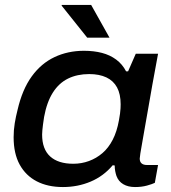

<svg xmlns="http://www.w3.org/2000/svg" viewBox="-20 -743 689 775"><path d="M234 12Q173 12 128.5 -11Q84 -34 59.5 -78.5Q35 -123 35 -189Q35 -218 39.5 -245.5Q44 -273 51 -300Q70 -382 108 -434.5Q146 -487 200 -512.5Q254 -538 319 -538Q359 -538 391.5 -529.5Q424 -521 449 -502.5Q474 -484 489 -455H497L528 -526H618L595 -401Q587 -353 579 -309.5Q571 -266 565 -230Q559 -194 554 -167Q549 -140 546.5 -123.5Q544 -107 544 -103Q544 -90 551.5 -83.5Q559 -77 573 -77H618L605 -5Q595 0 573.5 6Q552 12 525 12Q497 12 477.5 0.5Q458 -11 450 -33Q447 -42 445 -52.5Q443 -63 443 -75L435 -76Q398 -32 346 -10Q294 12 234 12ZM276 -82Q309 -82 339 -93Q369 -104 393.5 -125Q418 -146 435 -179Q452 -212 460 -257Q463 -273 464.5 -284.5Q466 -296 466.5 -305.5Q467 -315 467 -322Q467 -363 452.5 -390Q438 -417 409.5 -430.5Q381 -444 340 -444Q292 -444 255 -426Q218 -408 193.5 -369.5Q169 -331 158 -271Q155 -253 153.5 -240Q152 -227 151 -217.5Q150 -208 150 -200Q150 -141 182.5 -111.5Q215 -82 276 -82ZM332 -591 229 -720V-723H348L422 -591Z"/></svg>

Font: Archivo SemiExpanded Medium
Style: Italic
Weight: 500
Width: 6
Italic angle: -10°
Designer: Hector Gatti
Foundry: Omnibus-Type
Version: Version 2.001